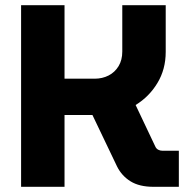

<svg xmlns="http://www.w3.org/2000/svg" viewBox="-20 -720 717 740"><path d="M61.3 0V-700H228.7V-416.7H344.7Q374.3 -416.7 398.5 -429Q422.7 -441.4 437 -465Q451.3 -488.6 451.3 -521.3V-700H618.7V-520Q618.7 -453 586.8 -400.2Q555 -347.3 502.7 -315.3L578.7 -155Q582.3 -147 589.7 -143Q597 -139 606.3 -139H669.3V0H571.7Q517 0 483 -21.2Q449 -42.3 431 -78.7L336.3 -276.7Q328.4 -276.7 321.1 -276.7Q313.8 -276.7 305.7 -276.7H228.7V0Z"/></svg>

Font: MuseoModerno Thin
Style: Regular
Weight: 100
Designer: Pablo Cosgaya, Héctor Gatti, Marcela Romero, and the Authors of The MuseoModerno Project.
Foundry: Omnibus-Type Team
Version: Version 1.003